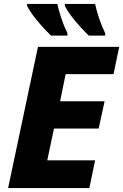

<svg xmlns="http://www.w3.org/2000/svg" viewBox="-20 -951 623 971"><path d="M21 0 172 -714H583L554 -576H312L284 -439H509L479 -301H253L219 -140H461L432 0ZM429 -771Q408 -791 384.5 -817Q361 -843 340.5 -870Q320 -897 308 -921V-931H461Q468 -898 481 -859Q494 -820 512 -783V-771ZM238 -771Q217 -791 193.5 -817Q170 -843 149.5 -870Q129 -897 117 -921V-931H270Q277 -898 290 -859Q303 -820 321 -783V-771Z"/></svg>

Font: Noto Sans ExtraBold
Style: Italic
Weight: 800
Italic angle: -12°
Designer: Monotype Design Team
Foundry: Monotype Imaging Inc.
Version: Version 2.013; ttfautohint (v1.8.4.7-5d5b)